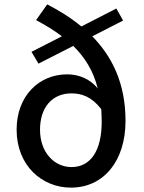

<svg xmlns="http://www.w3.org/2000/svg" viewBox="-20 -845 658 878"><path d="M307 -81C229 -81 163 -147 163 -252C163 -352 217 -418 307 -418C353 -418 399 -403 443 -346C444 -328 445 -308 445 -287C445 -160 397 -81 307 -81ZM543 -751 512 -806 352 -724C304 -764 250 -797 196 -825L145 -753C188 -730 228 -706 263 -679L124 -608L156 -554L315 -635C368 -583 407 -521 427 -440C392 -485 339 -505 287 -505C159 -505 56 -407 56 -252C56 -87 173 13 304 13C456 13 554 -111 554 -292C554 -466 491 -588 402 -679Z"/></svg>

Font: Genne Gothic Medium
Style: Regular
Weight: 500
Designer: Ryoko NISHIZUKA (kana & ideographs); Paul D. Hunt (Latin, Greek & Cyrillic); Wenlong ZHANG (bopomofo); Sandoll Communica
Foundry: Adobe Systems Incorporated
Version: Version 1.004;PS 1.004;hotconv 16.6.51;makeotf.lib2.5.65220